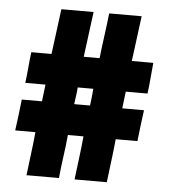

<svg xmlns="http://www.w3.org/2000/svg" viewBox="-49 -702 680 748"><g transform="rotate(5 291.0 -328.0)"><path d="M287 -656Q281 -611 275.5 -567.5Q270 -524 264 -479H326Q331 -524 337 -567.5Q343 -611 348 -656H475Q469 -611 463.5 -567.5Q458 -524 452 -479H536Q533 -449 530.5 -418.5Q528 -388 524 -358H439Q437 -342 435 -325.5Q433 -309 431 -292H516Q512 -261 508 -231Q504 -201 501 -170H416Q412 -127 406.5 -85Q401 -43 396 0H270Q275 -43 280.5 -85Q286 -127 290 -170H229Q225 -127 219 -85Q213 -43 209 0H82Q87 -43 92.5 -85Q98 -127 102 -170H23Q27 -201 31 -231Q35 -261 38 -292H117Q119 -309 121 -325.5Q123 -342 125 -358H46Q50 -388 52.5 -418.5Q55 -449 59 -479H138Q144 -524 149.5 -567.5Q155 -611 161 -656ZM251 -358Q250 -342 247.5 -325.5Q245 -309 243 -292H305Q307 -309 309 -325.5Q311 -342 312 -358Z"/></g></svg>

Font: Reem Kufi Ink
Style: Bold
Weight: 700
Designer: Khaled Hosny
Version: Version 1.002